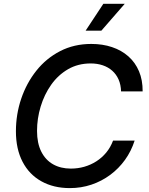

<svg xmlns="http://www.w3.org/2000/svg" viewBox="-20 -965 772 995"><path d="M341.8 9.8Q257.8 9.8 194.6 -25.4Q131.3 -60.5 96.9 -126.7Q62.5 -192.9 62.5 -284.7Q62.5 -372.1 89.8 -453.1Q117.2 -534.2 168.2 -598.4Q219.2 -662.6 291.5 -700Q363.8 -737.3 453.1 -737.3Q511.7 -737.3 560.5 -720.9Q609.4 -704.6 645.3 -672.9Q681.2 -641.1 700.4 -595.5Q719.7 -549.8 719.2 -491.2H607.4Q606.4 -525.9 594.5 -553Q582.5 -580.1 561.5 -598.6Q540.5 -617.2 512.2 -626.7Q483.9 -636.2 450.2 -636.2Q384.3 -636.2 332.5 -606.2Q280.8 -576.2 245.1 -525.6Q209.5 -475.1 190.7 -412.8Q171.9 -350.6 171.9 -286.6Q171.9 -223.1 193.8 -179.4Q215.8 -135.7 255.1 -113.5Q294.4 -91.3 347.2 -91.3Q383.3 -91.3 416.7 -100.8Q450.2 -110.4 479.2 -128.9Q508.3 -147.5 530.5 -174.3Q552.7 -201.2 565.9 -236.3H677.7Q660.2 -181.6 627.9 -136.7Q595.7 -91.8 551.3 -58.8Q506.8 -25.9 453.9 -8.1Q400.9 9.8 341.8 9.8ZM423.8 -806.2 515.6 -945.3H626.5L505.4 -806.2Z"/></svg>

Font: Inter 16pt Medium
Style: Italic
Weight: 500
Italic angle: -9.3988°
Version: Version 4.001;git-66647c0bb